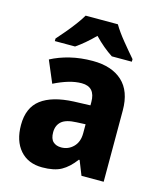

<svg xmlns="http://www.w3.org/2000/svg" viewBox="-115 -850 794 944"><g transform="rotate(15 281.5 -378.0)"><path d="M295 -560Q392 -560 446 -510.5Q500 -461 500 -363V0H387L358 -73H354Q322 -30 286 -10Q250 10 189 10Q117 10 76 -37Q35 -84 35 -165Q35 -253 91 -295.5Q147 -338 256 -343L340 -346V-363Q340 -440 271 -440Q239 -440 204 -429.5Q169 -419 131 -400L84 -511Q127 -534 180.5 -547Q234 -560 295 -560ZM296 -248Q242 -246 219.5 -226Q197 -206 197 -171Q197 -138 212.5 -123.5Q228 -109 254 -109Q290 -109 315.5 -134.5Q341 -160 341 -204V-250ZM367 -766Q387 -732 420.5 -691Q454 -650 481 -619V-606H379Q356 -621 332.5 -640.5Q309 -660 285 -685Q260 -660 237 -640.5Q214 -621 192 -606H89V-619Q106 -638 128 -664Q150 -690 170.5 -717.5Q191 -745 203 -766Z"/></g></svg>

Font: Noto Sans Devanagari SemiCondensed ExtraBold
Style: Regular
Weight: 800
Width: 4
Designer: Jelle Bosma - Monotype Design Team
Foundry: Monotype Imaging Inc.
Version: Version 2.004; ttfautohint (v1.8.4.7-5d5b)